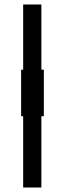

<svg xmlns="http://www.w3.org/2000/svg" viewBox="-20 -680 287 854"><path d="M74 -370H175V-163H74ZM83 154V-660H164V154Z"/></svg>

Font: Bricolage Grotesque 48pt Condensed ExtraBold
Style: Regular
Weight: 400
Version: Version 1.000;gftools[0.9.30]